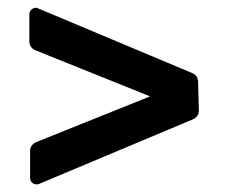

<svg xmlns="http://www.w3.org/2000/svg" viewBox="-20 -551 601 504"><path d="M76 -67Q69 -67 64 -72Q59 -77 59 -84V-155Q59 -163 63.5 -169Q68 -175 75 -178L374 -298L73 -419Q66 -422 61.5 -428Q57 -434 57 -442V-513Q57 -522 64.5 -527.5Q72 -533 80 -529L485 -359Q500 -352 500 -336L502 -261Q502 -245 487 -238L82 -68Q80 -67 76 -67Z"/></svg>

Font: Miriam Libre
Style: Bold
Weight: 700
Designer: Michal Sahar
Foundry: Hagilda
Version: Version 1.001